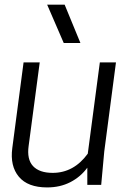

<svg xmlns="http://www.w3.org/2000/svg" viewBox="-20 -800 568 831"><path d="M184.1 -779.8H259.8L328.1 -613.8H255.9ZM82 -529.8H151.9L104 -168.9Q95.7 -110.4 123 -81.1Q150.4 -51.8 208 -51.8Q299.3 -51.8 359.9 -134.8L412.1 -529.8H481.9L431.2 -144L418 0H357.9V-74.2Q329.1 -34.7 284.7 -11.7Q240.2 11.2 184.1 11.2Q100.1 11.2 61.5 -35.2Q22.9 -81.5 33.2 -159.2Z"/></svg>

Font: Cooper Hewitt
Style: Book Italic
Weight: 706
Designer: Village Type and Design LLC
Foundry: Cooper Hewitt Smithsonian Design Museum
Version: 1.000